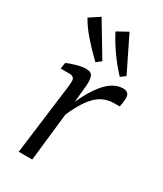

<svg xmlns="http://www.w3.org/2000/svg" viewBox="-164 -699 650 764"><g transform="rotate(30 160.5 -317.0)"><path d="M55 0 92 -290Q94 -302 96 -321Q98 -340 98 -349Q98 -360 91.5 -365Q85 -370 76 -370H34L38 -398Q52 -405 78.5 -412.5Q105 -420 122 -420Q147 -420 153 -404Q159 -388 156 -358L148 -276L117 0ZM133 -246Q168 -335 207 -380.5Q246 -426 290 -426Q304 -426 311 -419Q318 -412 318 -398Q318 -388 316.5 -378Q315 -368 313 -357H288Q238 -357 203.5 -321.5Q169 -286 138 -212ZM276 -475 254 -459Q221 -494 193.5 -533.5Q166 -573 149 -607L198 -634ZM163 -478 141 -461Q107 -493 75 -529.5Q43 -566 25 -599L72 -630Z"/></g></svg>

Font: Yrsa Light
Style: Italic
Weight: 300
Italic angle: -7.10001°
Designer: Anna Giedrys (Yrsa+Rasa design), David Brezina (Yrsa art-direction, Rasa art-direction, design)
Foundry: Rosetta Type Foundry
Version: Version 2.004